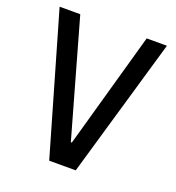

<svg xmlns="http://www.w3.org/2000/svg" viewBox="-126 -789 817 891"><g transform="rotate(20 282.0 -344.0)"><path d="M216 0 17 -688H119L281 -115H286L447 -688H547L347 0Z"/></g></svg>

Font: Saira SemiCondensed Medium
Style: Regular
Weight: 500
Width: 4
Designer: Hector Gatti with collaboration of the Omnibus-Type team
Foundry: Omnibus-Type
Version: Version 1.101